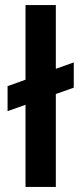

<svg xmlns="http://www.w3.org/2000/svg" viewBox="-20 -740 322 760"><path d="M10 -300V-399L272 -493V-393ZM81 0V-720H201V0Z"/></svg>

Font: DM Sans 12pt SemiBold
Style: Regular
Weight: 600
Version: Version 4.004;gftools[0.9.30]